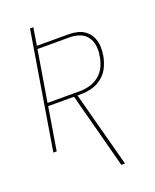

<svg xmlns="http://www.w3.org/2000/svg" viewBox="-169 -831 914 1132"><g transform="rotate(-20 288.0 -265.0)"><path d="M392 205H415L289 -268H311Q346 -268 381 -277.5Q416 -287 445.5 -311Q475 -335 490.5 -368.5Q506 -402 512 -436Q517 -466 515.5 -495Q514 -524 502.5 -549.5Q491 -575 469.5 -593Q448 -611 420 -618Q392 -625 363 -625H164L182 -735H161L40 0H61L105 -268H267ZM108 -287 161 -606H363Q395 -606 424.5 -595.5Q454 -585 472 -560Q490 -535 493.5 -503Q497 -471 491 -439Q486 -408 472.5 -378Q459 -348 432 -326Q405 -304 373.5 -295.5Q342 -287 311 -287Z"/></g></svg>

Font: Iosevka Sparkle Thin
Style: Italic
Weight: 100
Italic angle: -9°
Designer: Belleve Invis
Foundry: Belleve Invis
Version: Version 4.5.0; ttfautohint (v1.8.3)